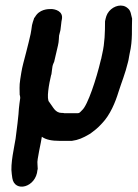

<svg xmlns="http://www.w3.org/2000/svg" viewBox="-20 -504 503 702"><path d="M354 -308C351 -297 351 -290 349 -286L348 -282C333 -218 301 -119 280 -101C272 -94 272 -90 263 -90H222C216 -90 213 -90 211 -91H207C181 -91 175 -112 160 -131C149 -141 159 -197 167 -230L168 -232C170 -243 170 -253 172 -262C174 -271 178 -277 178 -278L192 -338C196 -354 195 -369 196 -374L201 -394C204 -414 204 -425 206 -432C213 -464 180 -471 167 -471C156 -471 123 -471 107 -440L105 -439L104 -435C101 -428 99 -419 97 -412C96 -406 94 -388 92 -380L85 -350C80 -328 71 -296 65 -272C62 -260 60 -251 58 -239L54 -214C50 -189 52 -174 52 -156L53 -155L54 -146C52 -131 50 -118 49 -106C49 -92 40 -17 37 3C33 30 17 96 23 132L25 147C33 201 112 182 117 117L118 114L117 96V95C114 83 131 14 133 -4C148 7 170 11 197 11H243C266 8 284 0 306 -13C308 -14 309 -15 311 -16C323 -25 337 -35 353 -53C383 -84 402 -131 413 -167C424 -202 438 -235 448 -277C451 -287 452 -301 454 -308C466 -358 461 -402 463 -436C459 -449 459 -465 447 -474C427 -492 396 -483 379 -463C369 -451 367 -440 364 -426V-424C364 -388 363 -346 354 -308Z"/></svg>

Font: Stray Cat
Style: ExBlkCnObl
Weight: 1000
Version: Version 1.0